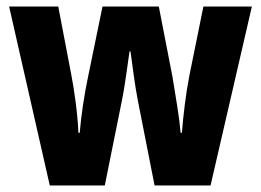

<svg xmlns="http://www.w3.org/2000/svg" viewBox="-20 -570 801 590"><path d="M404 -259Q397 -295 391 -338.5Q385 -382 381 -412H378Q373 -378 367 -334.5Q361 -291 354 -258L302 0H133L8 -550H159L198 -346Q206 -306 212.5 -256Q219 -206 221 -162H225Q228 -200 235 -247Q242 -294 251 -336L295 -550H468L510 -334Q517 -291 524.5 -244.5Q532 -198 535 -162H539Q542 -202 548 -249.5Q554 -297 562 -338L605 -550H754L627 0H455Z"/></svg>

Font: Noto Sans Lao UI Cond ExtBd
Style: Regular
Weight: 800
Width: 3
Designer: Monotype Design Team
Foundry: Monotype Imaging Inc.
Version: Version 2.000; ttfautohint (v1.8.4.7-5d5b)